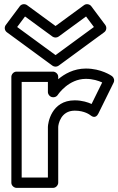

<svg xmlns="http://www.w3.org/2000/svg" viewBox="-20 -885 573 930"><path d="M101.2 -805.2 234.2 -707.8C243.2 -701.3 255.8 -702 263.8 -707.8L396.8 -805.2L434.9 -754.2L249 -618L63.1 -754.2ZM110.8 -860.2C101 -867.3 84.5 -866.4 76 -855L8 -764C-0.4 -752.7 2.3 -736.8 13.2 -728.8L234.2 -566.8C242.3 -560.9 254.8 -560.3 263.8 -566.8L484.8 -728.8C496.1 -737.1 498.1 -753.1 490 -764L422 -855C414.8 -864.6 398.8 -868.6 387.2 -860.2L249 -759ZM262 0V-270C262.3 -282.1 273.6 -349 342 -349C390.2 -349 415.9 -328.5 419 -326C422.6 -323.4 442.6 -306.9 456.4 -334.9L530.4 -484.9C536 -496.4 531.4 -509.7 522.6 -516.3C519 -518.8 469.6 -553 396 -553C336.6 -553 291.2 -526 262 -501.3V-513C262 -528.1 247.7 -538 237 -538H60C44.9 -538 35 -523.7 35 -513V0C35 15.1 49.3 25 60 25H237C252.1 25 262 10.7 262 0ZM212 -25H85V-488H212V-439C212 -428.3 221.9 -414 237 -414H239C246.9 -414 254.7 -417.7 259.8 -425.1C261.8 -428.3 312 -503 396 -503C429.4 -503 456.9 -493.8 475 -485.6L423.6 -381.3C407.3 -389 377.7 -399 342 -399C227.5 -399 212 -286.7 212 -270Z"/></svg>

Font: Hussar Techniczny
Style: Bold 
Weight: 700
Foundry: Cannot Into Space Fonts
Version: Version 0.77